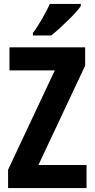

<svg xmlns="http://www.w3.org/2000/svg" viewBox="-20 -954 481 974"><path d="M147 -774H240C297 -820 373 -895 390 -924V-934H233C218 -900 176 -824 147 -787ZM21 0H419V-117H175L412 -621V-714H28V-597H258L21 -93Z"/></svg>

Font: Kathrein 77 Bold Condensed
Style: Regular
Weight: 700
Width: 3
Designer: Lazydogs Typefoundry, based on Open Sans by Ascender Corporation
Foundry: Lazydogs Typefoundry
Version: Version 1.003;PS 001.003;hotconv 1.0.88;makeotf.lib2.5.64775